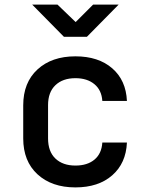

<svg xmlns="http://www.w3.org/2000/svg" viewBox="-20 -805 640 835"><path d="M308 10Q205 10 143 -47Q81 -104 81 -203V-347Q81 -446 143 -503Q205 -560 308 -560Q408 -560 468 -508Q528 -456 532 -366H425Q422 -413 390.5 -439Q359 -465 308 -465Q253 -465 221 -434.5Q189 -404 189 -348V-203Q189 -146 221 -115.5Q253 -85 308 -85Q360 -85 391 -111Q422 -137 425 -185H532Q528 -95 468 -42.5Q408 10 308 10ZM258 -645 120 -785H230L309 -709L385 -785H496L358 -645Z"/></svg>

Font: JetBrains Mono NL SemiBold
Style: Regular
Weight: 600
Designer: Philipp Nurullin, Konstantin Bulenkov
Foundry: JetBrains
Version: Version 2.304; ttfautohint (v1.8.4.7-5d5b)